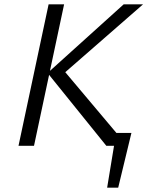

<svg xmlns="http://www.w3.org/2000/svg" viewBox="-20 -678 692 893"><path d="M478.3 195 520.2 -59.6H591.2L529.7 195ZM474.4 0 201.3 -338.5 555.4 -658H645.5L260.5 -322.1L270.6 -357.7L571.7 0ZM66.1 0 206.1 -658H278.2L138.2 0Z"/></svg>

Font: Ysabeau
Style: Bold Italic
Weight: 700
Italic angle: -12°
Designer: Christian Thalmann (Catharsis Fonts)
Version: Version 2.002